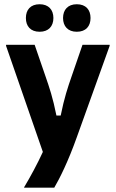

<svg xmlns="http://www.w3.org/2000/svg" viewBox="-20 -709 540 896"><path d="M165 -560.8C206.7 -560.8 229.2 -586.7 229.2 -625C229.2 -663.3 206.7 -689.2 165 -689.2C122.5 -689.2 100.8 -663.3 100.8 -625C100.8 -586.7 122.5 -560.8 165 -560.8ZM338.3 -560.8C380.8 -560.8 402.5 -586.7 402.5 -625C402.5 -663.3 380.8 -689.2 338.3 -689.2C296.7 -689.2 274.2 -663.3 274.2 -625C274.2 -586.7 296.7 -560.8 338.3 -560.8ZM92.5 166.7H233.3C258.3 124.2 298.3 44.2 338.3 -68.3L491.7 -495V-500H365L313.3 -350C296.7 -301.7 280 -253.3 263.3 -170H243.3C226.7 -253.3 210 -301.7 193.3 -350L141.7 -500H8.3V-495L180 0C155 55 120 119.2 92.5 165Z"/></svg>

Font: Familjen Grotesk GF
Style: Bold
Weight: 700
Designer: Anders Wikstroem, Jonas Baeckman, Matilda Gysing, Kristian Moeller
Foundry: Familjen STHLM AB
Version: Version 2.000; Beta; Release 4; Build 6